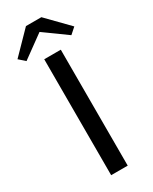

<svg xmlns="http://www.w3.org/2000/svg" viewBox="-261 -951 801 1004"><g transform="rotate(-30 139.5 -449.0)"><path d="M189 0H89V-700H189ZM-32 -770 93 -898H186L311 -770L275 -738L139 -836L4 -738Z"/></g></svg>

Font: Voces
Style: Regular
Weight: 400
Designer: Ana Paula Megda, Pablo Ugerman
Foundry: Ana Paula Megda, Pablo Ugerman
Version: Version 1.003